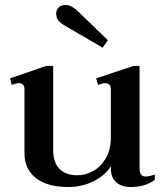

<svg xmlns="http://www.w3.org/2000/svg" viewBox="-20 -739 668 769"><path d="M205 -685Q205 -699 215 -709Q225 -719 243 -719Q267 -719 295 -691L412 -578L391 -548L242 -635Q222 -646 213.5 -657.5Q205 -669 205 -685ZM600 -40V-19Q564 10 502 10Q467 10 445.5 -9Q424 -28 424 -65V-73Q402 -37 355.5 -13.5Q309 10 254 10Q168 10 123 -26.5Q78 -63 78 -126V-382Q78 -406 55 -406Q46 -406 27 -399L20 -425L165 -475H193V-139Q193 -88 218.5 -62.5Q244 -37 290 -37Q322 -37 353 -54Q384 -71 404 -105.5Q424 -140 424 -190V-382Q424 -406 400 -406Q392 -406 373 -399L365 -425L515 -475H539V-64Q539 -32 563 -32Q578 -32 600 -40Z"/></svg>

Font: Taviraj Medium
Style: Regular
Weight: 500
Designer: Katatrad Team
Foundry: CadsonDemak
Version: Version 1.001